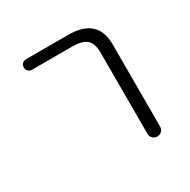

<svg xmlns="http://www.w3.org/2000/svg" viewBox="-125 -662 749 758"><g transform="rotate(-30 250.0 -283.5)"><path d="M85.9 -497.1Q76.2 -497.1 69.3 -503.9Q62.5 -510.7 62.5 -521Q62.5 -531.2 69.3 -538.1Q76.2 -544.9 85.9 -544.9H279.3Q412.1 -544.9 412.1 -424.8V-50.8Q412.1 -38.1 403.8 -29.8Q395.5 -21.5 383.3 -21.5Q371.1 -21.5 362.8 -29.8Q354.5 -38.1 354.5 -50.8V-420.9Q354.5 -461.9 335 -479.5Q315.4 -497.1 269.5 -497.1Z"/></g></svg>

Font: Rounded Mgen+ 1mn light
Style: Regular
Weight: 200
Designer: [Source Han Sans]
Ryoko NISHIZUKA  (kana & ideographs); Paul D. Hunt (Latin, Greek & Cyrillic); Wenlong ZHANG  (bopomofo
Version: Version 1.059.20150602